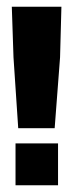

<svg xmlns="http://www.w3.org/2000/svg" viewBox="-20 -545 217 569"><path d="M26 4V-120H152V4ZM15 -525H162L158 -375L142 -165H34L20 -375Z"/></svg>

Font: BroshK
Style: Medium
Weight: 500
Designer: gluk
Foundry: gluk
Version: Version 0.60